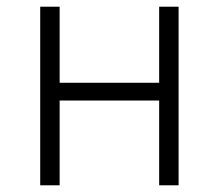

<svg xmlns="http://www.w3.org/2000/svg" viewBox="-20 -553 653 573"><path d="M100 -533H158V-306H455V-533H513V0H455V-253H158V0H100Z"/></svg>

Font: SpoqaHanSansJP-Light
Style: Regular
Weight: 300
Designer: [Source Han Sans]
Ryoko NISHIZUKA  (kana & ideographs); Paul D. Hunt (Latin, Greek & Cyrillic); Wenlong ZHANG  (bopomofo
Foundry: Spoqa (http://bi.spoqa.com)
Version: Version 1.002.20150607